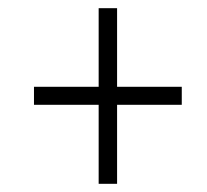

<svg xmlns="http://www.w3.org/2000/svg" viewBox="-20 -592 505 469"><path d="M221 -143V-336H63V-380H221V-572H266V-380H424V-336H266V-143Z"/></svg>

Font: Noto Serif Tamil Condensed Light
Style: Italic
Weight: 300
Width: 3
Italic angle: -12°
Designer: Indian Type Foundry, Tom Grace, and the Monotype Design Team
Foundry: Monotype Imaging Inc.
Version: Version 2.003; ttfautohint (v1.8.4.7-5d5b)